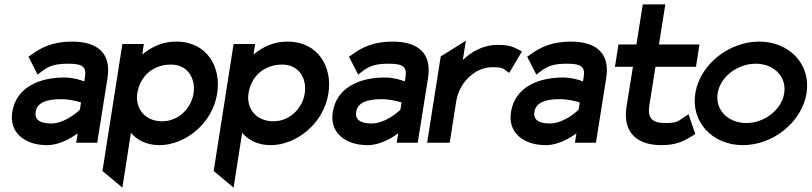

<svg xmlns="http://www.w3.org/2000/svg" viewBox="-20 -652 3707 877"><path d="M195 11C251 11 303 -20 335 -43L328 0H424L471 -295C489 -407 428 -462 309 -462C226 -462 171 -438 122 -401L110 -393L152 -311L167 -323C205 -353 235 -361 293 -361C357 -361 376 -347 368 -299L365 -280C345 -288 312 -298 274 -298C162 -298 54 -255 36 -140C21 -47 92 11 195 11ZM259 -199C296 -199 332 -190 350 -184L345 -151C331 -137 273 -88 214 -88C163 -88 137 -105 143 -141C150 -185 195 -199 259 -199Z M539 205 578 -45C606 -13 648 11 709 11C822 11 950 -84 972 -225C991 -342 929 -462 784 -462C722 -462 672 -438 630 -403L637 -451H539L448 129ZM762 -357C835 -357 875 -296 864 -225C854 -160 798 -98 721 -98C638 -98 597 -161 607 -225C619 -303 677 -357 762 -357Z M1047 205 1086 -45C1114 -13 1156 11 1217 11C1330 11 1458 -84 1480 -225C1499 -342 1437 -462 1292 -462C1230 -462 1180 -438 1138 -403L1145 -451H1047L956 129ZM1270 -357C1343 -357 1383 -296 1372 -225C1362 -160 1306 -98 1229 -98C1146 -98 1105 -161 1115 -225C1127 -303 1185 -357 1270 -357Z M1659 11C1715 11 1767 -20 1799 -43L1792 0H1888L1935 -295C1953 -407 1892 -462 1773 -462C1690 -462 1635 -438 1586 -401L1574 -393L1616 -311L1631 -323C1669 -353 1699 -361 1757 -361C1821 -361 1840 -347 1832 -299L1829 -280C1809 -288 1776 -298 1738 -298C1626 -298 1518 -255 1500 -140C1485 -47 1556 11 1659 11ZM1723 -199C1760 -199 1796 -190 1814 -184L1809 -151C1795 -137 1737 -88 1678 -88C1627 -88 1601 -105 1607 -141C1614 -185 1659 -199 1723 -199Z M2034 0 2064 -190C2072 -238 2096 -276 2125 -302C2151 -326 2186 -345 2229 -345C2273 -345 2277 -340 2292 -329L2306 -319L2364 -417L2351 -424C2326 -436 2312 -447 2253 -447C2188 -447 2135 -417 2094 -378L2108 -466L1993 -394L1931 0Z M2473 11C2529 11 2581 -20 2613 -43L2606 0H2702L2749 -295C2767 -407 2706 -462 2587 -462C2504 -462 2449 -438 2400 -401L2388 -393L2430 -311L2445 -323C2483 -353 2513 -361 2571 -361C2635 -361 2654 -347 2646 -299L2643 -280C2623 -288 2590 -298 2552 -298C2440 -298 2332 -255 2314 -140C2299 -47 2370 11 2473 11ZM2537 -199C2574 -199 2610 -190 2628 -184L2623 -151C2609 -137 2551 -88 2492 -88C2441 -88 2415 -105 2421 -141C2428 -185 2473 -199 2537 -199Z M2871 -347 2841 -160C2826 -52 2884 11 3001 11C3073 11 3108 -10 3145 -33L3156 -40L3125 -130L3109 -120C3076 -98 3075 -90 3017 -90C2957 -90 2937 -115 2946 -171L2974 -347H3159L3175 -449H2990L3019 -632H2916L2887 -449H2805L2789 -347Z M3373 11C3512 11 3643 -95 3664 -226C3685 -357 3587 -462 3448 -462C3309 -462 3177 -357 3156 -226C3135 -95 3234 11 3373 11ZM3432 -361C3516 -361 3574 -301 3562 -226C3550 -151 3473 -90 3389 -90C3305 -90 3246 -151 3258 -226C3270 -301 3348 -361 3432 -361Z"/></svg>

Font: Charger Pro
Style: BlkObl
Weight: 900
Designer: Jasper
Foundry: Cannot Into Space Fonts
Version: Version 1.09